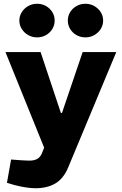

<svg xmlns="http://www.w3.org/2000/svg" viewBox="-20 -793 648 1022"><path d="M169 209Q148 209 120 205Q92 201 57 192L17 180L39 56L77 59Q94 60 109 61Q124 62 136 62Q163 62 179 52.5Q195 43 203 23L215 -7L9 -516H196L304 -192H310L420 -516H599L343 98Q318 158 274.5 183.5Q231 209 169 209ZM178 -594Q152 -594 130.5 -606Q109 -618 96 -638.5Q83 -659 83 -684Q83 -708 96 -728.5Q109 -749 130.5 -761Q152 -773 178 -773Q203 -773 224.5 -761Q246 -749 258.5 -728.5Q271 -708 271 -684Q271 -659 258.5 -638.5Q246 -618 224.5 -606Q203 -594 178 -594ZM435 -594Q409 -594 387.5 -606Q366 -618 353.5 -638.5Q341 -659 341 -684Q341 -708 353.5 -728.5Q366 -749 387.5 -761Q409 -773 435 -773Q460 -773 481.5 -761Q503 -749 516 -728.5Q529 -708 529 -684Q529 -659 516 -638.5Q503 -618 481.5 -606Q460 -594 435 -594Z"/></svg>

Font: REM
Style: Bold
Weight: 700
Designer: Octavio Pardo
Foundry: Ashler Design
Version: Version 1.005;gftools[0.9.28]